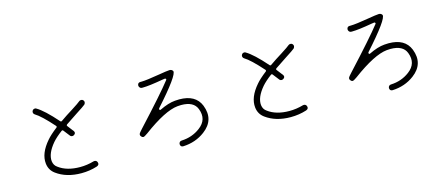

<svg xmlns="http://www.w3.org/2000/svg" viewBox="-48 -1240 4097 1772"><g transform="rotate(-15 2000.0 -354.0)"><path d="M565 -1Q422 -1 327 -71Q276 -108 269 -172Q258 -271 352 -379Q382 -415 450 -468Q454 -472 454 -475Q454 -478 452 -482Q343 -605 288 -637Q278 -643 275 -654Q272 -665 278 -675Q286 -689 303 -689Q312 -689 316 -685Q384 -646 500 -514Q503 -511 508 -511Q510 -511 513 -513Q570 -553 632 -591Q701 -635 715 -648Q722 -655 735 -655Q748 -655 755.5 -645.5Q763 -636 762 -626Q760 -613 753 -606Q740 -594 662 -544Q578 -489 551 -470Q547 -466 547 -464Q547 -458 549 -456Q566 -435 586 -408Q593 -399 595 -397Q611 -374 588 -359Q580 -354 572 -354Q557 -354 549 -366Q534 -387 503 -425Q499 -429 495 -429Q493 -429 489 -427Q431 -384 397 -345Q319 -253 327 -179Q332 -138 364 -117Q441 -59 568 -59Q634 -59 700 -78Q703 -79 708 -79Q728 -79 735 -60Q744 -34 716 -24Q644 -1 565 -1Z M1536 2Q1510 2 1508 -24Q1508 -37 1515 -44Q1522 -53 1535 -53Q1636 -57 1713 -115Q1806 -184 1764 -292Q1734 -371 1614 -371Q1602 -371 1579 -369Q1458 -357 1245 -199Q1213 -176 1202.5 -176Q1192 -176 1184 -186Q1165 -205 1188 -229Q1190 -232 1198 -240.5Q1206 -249 1210 -254Q1457 -521 1541 -629Q1546 -634 1542.5 -639.5Q1539 -645 1533 -645L1511 -642Q1375 -618 1317 -618H1306Q1294 -618 1286.5 -627.5Q1279 -637 1279 -647Q1281 -674 1306 -674H1316Q1363 -674 1499 -697Q1561 -708 1594 -710Q1616 -710 1626 -693Q1644 -654 1411 -394Q1407 -388 1410 -381Q1413 -377 1418 -377L1422 -378Q1506 -419 1570 -424Q1598 -426 1611 -426Q1767 -426 1813 -311Q1870 -164 1744 -70Q1655 -3 1536 2Z M2565 -1Q2422 -1 2327 -71Q2276 -108 2269 -172Q2258 -271 2352 -379Q2382 -415 2450 -468Q2454 -472 2454 -475Q2454 -478 2452 -482Q2343 -605 2288 -637Q2278 -643 2275 -654Q2272 -665 2278 -675Q2286 -689 2303 -689Q2312 -689 2316 -685Q2384 -646 2500 -514Q2503 -511 2508 -511Q2510 -511 2513 -513Q2570 -553 2632 -591Q2701 -635 2715 -648Q2722 -655 2735 -655Q2748 -655 2755.5 -645.5Q2763 -636 2762 -626Q2760 -613 2753 -606Q2740 -594 2662 -544Q2578 -489 2551 -470Q2547 -466 2547 -464Q2547 -458 2549 -456Q2566 -435 2586 -408Q2593 -399 2595 -397Q2611 -374 2588 -359Q2580 -354 2572 -354Q2557 -354 2549 -366Q2534 -387 2503 -425Q2499 -429 2495 -429Q2493 -429 2489 -427Q2431 -384 2397 -345Q2319 -253 2327 -179Q2332 -138 2364 -117Q2441 -59 2568 -59Q2634 -59 2700 -78Q2703 -79 2708 -79Q2728 -79 2735 -60Q2744 -34 2716 -24Q2644 -1 2565 -1Z M3536 2Q3510 2 3508 -24Q3508 -37 3515 -44Q3522 -53 3535 -53Q3636 -57 3713 -115Q3806 -184 3764 -292Q3734 -371 3614 -371Q3602 -371 3579 -369Q3458 -357 3245 -199Q3213 -176 3202.5 -176Q3192 -176 3184 -186Q3165 -205 3188 -229Q3190 -232 3198 -240.5Q3206 -249 3210 -254Q3457 -521 3541 -629Q3546 -634 3542.5 -639.5Q3539 -645 3533 -645L3511 -642Q3375 -618 3317 -618H3306Q3294 -618 3286.5 -627.5Q3279 -637 3279 -647Q3281 -674 3306 -674H3316Q3363 -674 3499 -697Q3561 -708 3594 -710Q3616 -710 3626 -693Q3644 -654 3411 -394Q3407 -388 3410 -381Q3413 -377 3418 -377L3422 -378Q3506 -419 3570 -424Q3598 -426 3611 -426Q3767 -426 3813 -311Q3870 -164 3744 -70Q3655 -3 3536 2Z"/></g></svg>

Font: Shin Retro Maru Gothic Regular
Style: Regular
Weight: 400
Designer: Iose
Foundry: Typographish
Version: Version 1.002